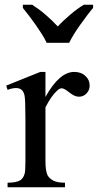

<svg xmlns="http://www.w3.org/2000/svg" viewBox="-20 -786 411 806"><path d="M170.8 -484.1V-379Q229.2 -484.1 291.3 -484.1Q320.5 -484.1 338.5 -467.4Q356.4 -450.8 356.4 -426.7Q356.4 -407.7 343.3 -393.8Q330.3 -380 311.3 -380Q293.3 -380 271.3 -397.7Q249.2 -415.4 239.5 -415.4Q229.2 -415.4 219 -404.6Q195.9 -384.1 170.8 -335.4V-109.2Q170.8 -70.3 179.5 -50.3Q187.7 -36.4 204.1 -27.7Q220.5 -19 252.8 -19V0H11.8V-19Q47.2 -19 65.1 -29.2Q77.9 -37.9 83.1 -55.9Q86.7 -65.1 86.7 -106.2V-288.2Q86.7 -370.3 82.8 -386.2Q79 -402.1 70.3 -409.2Q61.5 -416.4 47.2 -416.4Q31.3 -416.4 11.8 -408.7L6.2 -426.7L149.2 -484.1ZM75.9 -766.2H114.9Q128.7 -757.4 143.3 -746.7Q157.9 -735.9 171.8 -723.8Q185.6 -711.8 198.5 -699.5Q211.3 -687.2 222.6 -674.9Q233.8 -687.2 246.9 -699.5Q260 -711.8 274.1 -723.8Q288.2 -735.9 302.8 -746.7Q317.4 -757.4 331.8 -766.2H370.8V-752.8Q359 -739 344.9 -720.3Q330.8 -701.5 316.7 -681.8Q302.6 -662.1 290.5 -642.6Q278.5 -623.1 270.3 -606.2H175.9Q168.2 -623.1 155.9 -642.6Q143.6 -662.1 129.7 -681.8Q115.9 -701.5 101.5 -720.3Q87.2 -739 75.9 -752.8Z"/></svg>

Font: MM Jasmine
Style: Regular
Weight: 400
Designer: Khon Soe Zaw Thu
Version: Version 1.00 July 11, 2016, initial release